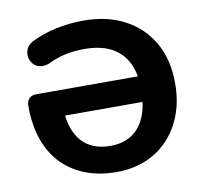

<svg xmlns="http://www.w3.org/2000/svg" viewBox="-80 -803 956 901"><g transform="rotate(-10 398.0 -352.5)"><path d="M406 11Q319 11 252 -16.5Q185 -44 140 -93.5Q95 -143 72.5 -212Q50 -281 50 -364Q50 -389 62 -401.5Q74 -414 97 -414H626V-292H167L208 -354Q208 -275 229.5 -221.5Q251 -168 293.5 -141.5Q336 -115 398 -115Q458 -115 499.5 -142Q541 -169 563 -221.5Q585 -274 585 -353Q585 -429 559 -480Q533 -531 482 -557.5Q431 -584 355 -584Q310 -584 267 -575.5Q224 -567 184 -547Q157 -536 136.5 -540.5Q116 -545 103.5 -560Q91 -575 88.5 -595Q86 -615 95 -633.5Q104 -652 128 -663Q177 -688 241 -702Q305 -716 375 -716Q487 -716 570.5 -671.5Q654 -627 700.5 -546Q747 -465 747 -352Q747 -269 722 -202.5Q697 -136 651.5 -88Q606 -40 543.5 -14.5Q481 11 406 11Z"/></g></svg>

Font: Nunito ExtraLight ExtraBold
Style: Regular
Weight: 800
Version: Version 3.602